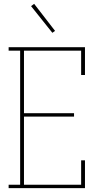

<svg xmlns="http://www.w3.org/2000/svg" viewBox="-20 -981 540 1001"><path d="M25 0V-18H85V-717H25V-735H423V-590H403V-717H105V-391H366V-373H105V-18H403V-145H423V0ZM253 -810 142 -949 158 -961 267 -820Z"/></svg>

Font: Iosevka Slab Thin
Style: Regular
Weight: 100
Monospace: yes
Designer: Belleve Invis
Foundry: Belleve Invis
Version: Version 11.1.0; ttfautohint (v1.8.3)